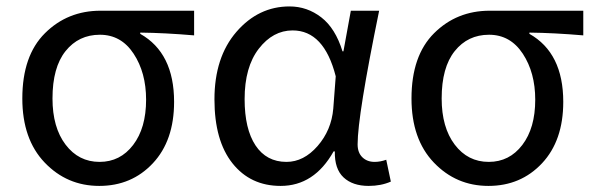

<svg xmlns="http://www.w3.org/2000/svg" viewBox="-20 -577 1884 609"><path d="M50.8 -264.6Q50.8 -400.4 122.6 -471.7Q194.3 -543 298.8 -543H595.7V-464.8Q502.9 -472.7 424.8 -473.6V-469.7Q532.2 -409.2 532.2 -253.9Q532.2 -130.9 464.8 -59.1Q397.5 12.7 294.9 12.7Q192.4 12.7 121.6 -61.5Q50.8 -135.7 50.8 -264.6ZM295.9 -63.5Q361.3 -63.5 402.3 -117.2Q443.4 -170.9 443.4 -260.7Q443.4 -346.7 403.8 -406.7Q364.3 -466.8 296.9 -466.8Q229.5 -466.8 188 -415Q146.5 -363.3 146.5 -264.6Q146.5 -172.9 188 -118.2Q229.5 -63.5 295.9 -63.5Z M870.1 12.7Q774.4 12.7 717.3 -59.1Q660.2 -130.9 660.2 -261.7Q660.2 -395.5 730 -476.1Q799.8 -556.6 898.4 -556.6Q954.1 -556.6 999 -522Q1043.9 -487.3 1066.4 -414.1H1069.3L1092.8 -543H1182.6Q1114.3 -210 1114.3 -119.1Q1114.3 -92.8 1129.4 -78.1Q1144.5 -63.5 1168 -63.5Q1186.5 -63.5 1205.1 -70.3L1219.7 -1Q1188.5 12.7 1149.4 12.7Q1098.6 12.7 1069.8 -14.2Q1041 -41 1042 -96.7H1038.1Q976.6 12.7 870.1 12.7ZM888.7 -63.5Q943.4 -63.5 987.3 -113.8Q1031.2 -164.1 1037.1 -232.4L1044.9 -335Q1007.8 -480.5 908.2 -480.5Q845.7 -480.5 800.8 -422.4Q755.9 -364.3 755.9 -262.7Q755.9 -168 790.5 -115.7Q825.2 -63.5 888.7 -63.5Z M1285.2 -264.6Q1285.2 -400.4 1356.9 -471.7Q1428.7 -543 1533.2 -543H1830.1V-464.8Q1737.3 -472.7 1659.2 -473.6V-469.7Q1766.6 -409.2 1766.6 -253.9Q1766.6 -130.9 1699.2 -59.1Q1631.8 12.7 1529.3 12.7Q1426.8 12.7 1356 -61.5Q1285.2 -135.7 1285.2 -264.6ZM1530.3 -63.5Q1595.7 -63.5 1636.7 -117.2Q1677.7 -170.9 1677.7 -260.7Q1677.7 -346.7 1638.2 -406.7Q1598.6 -466.8 1531.2 -466.8Q1463.9 -466.8 1422.4 -415Q1380.9 -363.3 1380.9 -264.6Q1380.9 -172.9 1422.4 -118.2Q1463.9 -63.5 1530.3 -63.5Z"/></svg>

Font: GenYoGothic TW TTF Regular
Style: Regular
Weight: 400
Version: Version 1.300